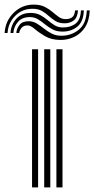

<svg xmlns="http://www.w3.org/2000/svg" viewBox="-90 -814 410 834"><path d="M155 0V-600H181.5V0ZM49.2 0V-600H75.5V0ZM102 0V-600H128.5V0ZM-70 -670.8Q-66.5 -724 -29.6 -759.4Q7.2 -794.8 58.5 -794Q86 -793.5 104.8 -784Q123.5 -774.5 137.8 -762.2Q152 -750 165.1 -740.6Q178.2 -731.2 194 -731Q210.5 -730.5 222.1 -737.9Q233.8 -745.2 236.2 -768.8H248.8Q246.8 -737.5 229.8 -724.9Q212.8 -712.2 188.5 -712.8Q166.5 -713.2 151.1 -722.6Q135.8 -732 122.2 -744.2Q108.8 -756.5 92.8 -766Q76.8 -775.5 53.8 -775.8Q8.2 -776.8 -23 -746.1Q-54.2 -715.5 -57.2 -670.8ZM-44.5 -670.8Q-42.2 -706.8 -19 -732.6Q4.2 -758.5 44.5 -757.8Q68.5 -757.5 85.8 -748Q103 -738.5 117.4 -726.2Q131.8 -714 146.9 -704.5Q162 -695 181.8 -694.8Q215.5 -694.2 237.8 -711Q260 -727.8 261.5 -768.8H274.2Q272.5 -719.2 245.1 -697.6Q217.8 -676 179.5 -676.8Q155.8 -677 138.1 -686.5Q120.5 -696 105.6 -708.2Q90.8 -720.5 75.6 -729.9Q60.5 -739.2 41.8 -739.8Q6.5 -740.2 -11.8 -719.1Q-30 -698 -32 -670.8ZM-19.2 -670.8Q-17.8 -689.2 -5.2 -705.8Q7.2 -722.2 36.5 -721.8Q54.2 -721.2 69.8 -711.9Q85.2 -702.5 100.8 -690.1Q116.2 -677.8 134.2 -668.4Q152.2 -659 175 -658.8Q218 -658 251.4 -684.2Q284.8 -710.5 287 -768.8H299.8Q298 -724 279.4 -695.5Q260.8 -667 232 -653.5Q203.2 -640 171.8 -640.5Q133 -641 106.2 -656.5Q79.5 -672 61.5 -687.6Q43.5 -703.2 30.8 -703.5Q12.5 -704.2 3.2 -692.5Q-6 -680.8 -6.5 -670.8Z"/></svg>

Font: Big Shoulders Inline Text ExtraBold
Style: Regular
Weight: 800
Designer: Patric King
Foundry: XO Type Co
Version: Version 1.000